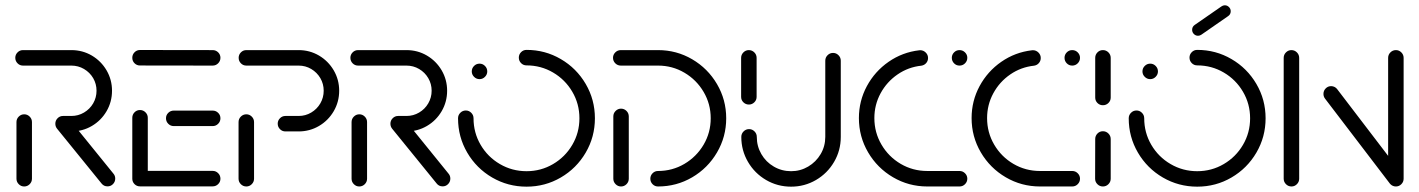

<svg xmlns="http://www.w3.org/2000/svg" viewBox="-20 -709 5394 730"><path d="M71.9 0Q60 0 51.3 -8.7Q42.6 -17.4 42.6 -29.6V-244.8Q42.6 -257 51.3 -265.7Q60 -274.4 72.2 -274.4Q84.1 -274.4 92.8 -265.7Q101.5 -257 101.5 -244.8V-29.6Q101.5 -17.4 92.8 -8.7Q84.1 0 71.9 0ZM418.1 -30Q418.1 -17.8 409.6 -9.1Q401.1 -0.4 388.9 -0.4Q381.9 -0.4 376.1 -3.1Q370.4 -5.9 366.3 -11.1L196.7 -220Q190.4 -228.1 190.4 -238.5Q190.4 -250.7 198.9 -259.4Q207.4 -268.1 219.6 -268.1Q233.3 -268.1 242.6 -257L411.5 -48.5Q418.1 -40.7 418.1 -30ZM190.4 -238.9Q190.4 -250.7 198.9 -259.4Q207.4 -268.1 219.6 -268.1H251.5Q277.4 -268.1 299.4 -281.1Q321.5 -294.1 334.3 -316.1Q347 -338.1 347 -364.1Q347 -390 334.3 -411.9Q321.5 -433.7 299.4 -446.7Q277.4 -459.6 251.5 -459.6H67.4Q55.2 -459.6 46.7 -468.3Q38.1 -477 38.1 -489.3Q38.1 -501.1 46.7 -509.8Q55.2 -518.5 67.4 -518.5H251.5Q293.7 -518.5 329.1 -497.8Q364.4 -477 385.2 -441.5Q405.9 -405.9 405.9 -364.1Q405.9 -321.9 385.2 -286.3Q364.4 -250.7 329.1 -230Q293.7 -209.3 251.5 -209.3H219.6Q207.4 -209.3 198.9 -218Q190.4 -226.7 190.4 -238.9Z M483 -28.9V-261.1Q483 -273.3 491.5 -282Q500 -290.7 512.2 -290.7Q524.4 -290.7 533.1 -282Q541.9 -273.3 541.9 -261.1V-28.9ZM818.1 -29.6Q818.1 -17.4 809.4 -8.9Q800.7 -0.4 788.5 -0.4H512.2Q500 -0.4 491.5 -8.9Q483 -17.4 483 -29.6Q483 -41.9 491.5 -50.6Q500 -59.3 512.2 -59.3H788.5Q800.7 -59.3 809.4 -50.6Q818.1 -41.9 818.1 -29.6ZM611.1 -259.3Q611.1 -271.5 619.8 -280Q628.5 -288.5 640.7 -288.5H788.5Q800.7 -288.5 809.4 -280Q818.1 -271.5 818.1 -259.3Q818.1 -247 809.4 -238.3Q800.7 -229.6 788.5 -229.6H640.7Q628.5 -229.6 619.8 -238.3Q611.1 -247 611.1 -259.3ZM483 -489.3Q483 -501.5 491.5 -510.2Q500 -518.9 512.2 -518.9L788.5 -518.5Q800.7 -518.5 809.4 -510Q818.1 -501.5 818.1 -489.3Q818.1 -477 809.4 -468.3Q800.7 -459.6 788.5 -459.6L512.2 -460Q500 -460 491.5 -468.5Q483 -477 483 -489.3Z M916.7 0Q904.4 0 895.7 -8.7Q887 -17.4 887 -29.6V-244.8Q887 -257 895.7 -265.7Q904.4 -274.4 916.7 -274.4Q928.5 -274.4 937.2 -265.7Q945.9 -257 945.9 -244.8V-29.6Q945.9 -17.4 937.2 -8.7Q928.5 0 916.7 0ZM1035.9 -238.9Q1035.9 -250.7 1044.4 -259.4Q1053 -268.1 1065.2 -268.1H1115.6Q1141.5 -268.1 1163.3 -281.1Q1185.2 -294.1 1198 -316.1Q1210.7 -338.1 1210.7 -364.1Q1210.7 -390 1198 -411.9Q1185.2 -433.7 1163.3 -446.7Q1141.5 -459.6 1115.6 -459.6H916.7Q904.4 -459.6 895.9 -468.3Q887.4 -477 887.4 -489.3Q887.4 -501.1 895.9 -509.8Q904.4 -518.5 916.7 -518.5H1115.6Q1157.4 -518.5 1192.8 -497.8Q1228.1 -477 1248.9 -441.5Q1269.6 -405.9 1269.6 -364.1Q1269.6 -321.9 1248.9 -286.3Q1228.1 -250.7 1192.8 -230Q1157.4 -209.3 1115.6 -209.3H1065.2Q1053 -209.3 1044.4 -218Q1035.9 -226.7 1035.9 -238.9Z M1345.9 0Q1334.1 0 1325.4 -8.7Q1316.7 -17.4 1316.7 -29.6V-244.8Q1316.7 -257 1325.4 -265.7Q1334.1 -274.4 1346.3 -274.4Q1358.1 -274.4 1366.9 -265.7Q1375.6 -257 1375.6 -244.8V-29.6Q1375.6 -17.4 1366.9 -8.7Q1358.1 0 1345.9 0ZM1692.2 -30Q1692.2 -17.8 1683.7 -9.1Q1675.2 -0.4 1663 -0.4Q1655.9 -0.4 1650.2 -3.1Q1644.4 -5.9 1640.4 -11.1L1470.7 -220Q1464.4 -228.1 1464.4 -238.5Q1464.4 -250.7 1473 -259.4Q1481.5 -268.1 1493.7 -268.1Q1507.4 -268.1 1516.7 -257L1685.6 -48.5Q1692.2 -40.7 1692.2 -30ZM1464.4 -238.9Q1464.4 -250.7 1473 -259.4Q1481.5 -268.1 1493.7 -268.1H1525.6Q1551.5 -268.1 1573.5 -281.1Q1595.6 -294.1 1608.3 -316.1Q1621.1 -338.1 1621.1 -364.1Q1621.1 -390 1608.3 -411.9Q1595.6 -433.7 1573.5 -446.7Q1551.5 -459.6 1525.6 -459.6H1341.5Q1329.3 -459.6 1320.7 -468.3Q1312.2 -477 1312.2 -489.3Q1312.2 -501.1 1320.7 -509.8Q1329.3 -518.5 1341.5 -518.5H1525.6Q1567.8 -518.5 1603.1 -497.8Q1638.5 -477 1659.3 -441.5Q1680 -405.9 1680 -364.1Q1680 -321.9 1659.3 -286.3Q1638.5 -250.7 1603.1 -230Q1567.8 -209.3 1525.6 -209.3H1493.7Q1481.5 -209.3 1473 -218Q1464.4 -226.7 1464.4 -238.9Z M1773.7 -437.4Q1773.7 -449.6 1782.4 -458.3Q1791.1 -467 1803.3 -467Q1815.2 -467 1823.9 -458.3Q1832.6 -449.6 1832.6 -437.4Q1832.6 -425.6 1823.9 -416.9Q1815.2 -408.1 1803.3 -408.1Q1791.1 -408.1 1782.4 -416.9Q1773.7 -425.6 1773.7 -437.4ZM1952.6 -490Q1952.6 -501.9 1961.1 -510.6Q1969.6 -519.3 1981.9 -519.3Q2052.6 -519.3 2112.2 -484.4Q2171.9 -449.6 2206.9 -389.8Q2241.9 -330 2241.9 -259.3Q2241.9 -188.5 2206.9 -128.7Q2171.9 -68.9 2112.2 -34.1Q2052.6 0.7 1981.9 0.7Q1911.1 0.7 1851.3 -34.1Q1791.5 -68.9 1756.5 -128.7Q1721.5 -188.5 1721.5 -259.3Q1721.5 -271.5 1730.2 -280.2Q1738.9 -288.9 1751.1 -288.9Q1763 -288.9 1771.7 -280.2Q1780.4 -271.5 1780.4 -259.3Q1780.4 -204.4 1807.4 -158.3Q1834.4 -112.2 1880.7 -85.2Q1927 -58.1 1981.9 -58.1Q2036.7 -58.1 2082.8 -85.2Q2128.9 -112.2 2155.9 -158.3Q2183 -204.4 2183 -259.3Q2183 -314.1 2155.9 -360.2Q2128.9 -406.3 2082.8 -433.3Q2036.7 -460.4 1981.9 -460.4Q1969.6 -460.4 1961.1 -469.1Q1952.6 -477.8 1952.6 -490Z M2341.1 -295.9Q2353.3 -295.9 2362 -287.2Q2370.7 -278.5 2370.7 -266.3V-29.6Q2370.7 -17.4 2362 -8.7Q2353.3 0 2341.1 0Q2329.3 0 2320.6 -8.7Q2311.9 -17.4 2311.9 -29.6V-266.3Q2311.9 -278.5 2320.6 -287.2Q2329.3 -295.9 2341.1 -295.9ZM2452.6 -29.6Q2452.6 -41.5 2461.1 -50.2Q2469.6 -58.9 2481.9 -58.9Q2536.3 -58.9 2582.2 -85.9Q2628.1 -113 2655.2 -158.9Q2682.2 -204.8 2682.2 -259.3Q2682.2 -313.7 2655.2 -359.6Q2628.1 -405.6 2582.2 -432.6Q2536.3 -459.6 2481.9 -459.6H2340.4Q2328.1 -459.6 2319.4 -468.3Q2310.7 -477 2310.7 -489.3Q2310.7 -501.1 2319.4 -509.8Q2328.1 -518.5 2340.4 -518.5H2481.9Q2552.2 -518.5 2611.7 -483.7Q2671.1 -448.9 2706.1 -389.3Q2741.1 -329.6 2741.1 -259.3Q2741.1 -188.9 2706.1 -129.3Q2671.1 -69.6 2611.7 -34.8Q2552.2 0 2481.9 0Q2469.6 0 2461.1 -8.7Q2452.6 -17.4 2452.6 -29.6Z M2827.4 -311.5Q2815.2 -311.5 2806.5 -320Q2797.8 -328.5 2797.8 -340.7V-488.9Q2797.8 -501.1 2806.5 -509.8Q2815.2 -518.5 2827 -518.5Q2839.3 -518.5 2848 -509.8Q2856.7 -501.1 2856.7 -488.9V-340.7Q2856.7 -328.5 2848 -320Q2839.3 -311.5 2827.4 -311.5ZM3147.4 -507.8Q3159.3 -507.8 3168 -499.1Q3176.7 -490.4 3176.7 -478.1V-188.5Q3176.7 -137 3151.3 -93.5Q3125.9 -50 3082.4 -24.6Q3038.9 0.7 2987.8 0.7Q2936.3 0.7 2892.8 -24.6Q2849.3 -50 2823.9 -93.5Q2798.5 -137 2798.5 -188.5Q2798.5 -200.7 2807.2 -209.4Q2815.9 -218.1 2828.1 -218.1Q2840 -218.1 2848.7 -209.4Q2857.4 -200.7 2857.4 -188.5Q2857.4 -153 2874.8 -123Q2892.2 -93 2922.2 -75.6Q2952.2 -58.1 2987.8 -58.1Q3023 -58.1 3052.8 -75.7Q3082.6 -93.3 3100.2 -123.1Q3117.8 -153 3117.8 -188.5V-478.1Q3117.8 -490.4 3126.5 -499.1Q3135.2 -507.8 3147.4 -507.8Z M3245.6 -260Q3245.6 -325.2 3275.9 -381.5Q3306.3 -437.8 3358.7 -474.1Q3411.1 -510.4 3474.8 -517.8L3478.5 -518.1Q3490.7 -518.1 3499.6 -509.4Q3508.5 -500.7 3508.5 -488.5Q3508.5 -477.4 3501.5 -469.3Q3494.4 -461.1 3483.3 -459.3Q3433.7 -454.1 3392.8 -426.1Q3351.9 -398.1 3328.1 -354.4Q3304.4 -310.7 3304.4 -260Q3304.4 -205.2 3331.5 -159.1Q3358.5 -113 3404.6 -85.9Q3450.7 -58.9 3505.6 -58.9H3628.1Q3640.4 -58.9 3649.1 -50.2Q3657.8 -41.5 3657.8 -29.6Q3657.8 -17.4 3649.1 -8.7Q3640.4 0 3628.1 0H3505.6Q3435.2 0 3375.4 -35Q3315.6 -70 3280.6 -129.8Q3245.6 -189.6 3245.6 -260ZM3598.9 -489.3Q3598.9 -501.1 3607.4 -509.8Q3615.9 -518.5 3628.1 -518.5Q3640.4 -518.5 3649.1 -509.8Q3657.8 -501.1 3657.8 -489.3Q3657.8 -477 3649.1 -468.3Q3640.4 -459.6 3628.1 -459.6Q3615.9 -459.6 3607.4 -468.3Q3598.9 -477 3598.9 -489.3Z M3674.1 -260Q3674.1 -325.2 3704.4 -381.5Q3734.8 -437.8 3787.2 -474.1Q3839.6 -510.4 3903.3 -517.8L3907 -518.1Q3919.3 -518.1 3928.1 -509.4Q3937 -500.7 3937 -488.5Q3937 -477.4 3930 -469.3Q3923 -461.1 3911.9 -459.3Q3862.2 -454.1 3821.3 -426.1Q3780.4 -398.1 3756.7 -354.4Q3733 -310.7 3733 -260Q3733 -205.2 3760 -159.1Q3787 -113 3833.1 -85.9Q3879.3 -58.9 3934.1 -58.9H4056.7Q4068.9 -58.9 4077.6 -50.2Q4086.3 -41.5 4086.3 -29.6Q4086.3 -17.4 4077.6 -8.7Q4068.9 0 4056.7 0H3934.1Q3863.7 0 3803.9 -35Q3744.1 -70 3709.1 -129.8Q3674.1 -189.6 3674.1 -260ZM4027.4 -489.3Q4027.4 -501.1 4035.9 -509.8Q4044.4 -518.5 4056.7 -518.5Q4068.9 -518.5 4077.6 -509.8Q4086.3 -501.1 4086.3 -489.3Q4086.3 -477 4077.6 -468.3Q4068.9 -459.6 4056.7 -459.6Q4044.4 -459.6 4035.9 -468.3Q4027.4 -477 4027.4 -489.3Z M4173.3 0Q4161.1 0 4152.4 -8.7Q4143.7 -17.4 4143.7 -29.6L4144.1 -180.4Q4144.1 -192.6 4152.6 -201.3Q4161.1 -210 4173.3 -210Q4185.6 -210 4194.3 -201.3Q4203 -192.6 4203 -180.4V-29.6Q4203 -17.4 4194.3 -8.7Q4185.6 0 4173.3 0ZM4173.3 -308.9Q4161.1 -308.9 4152.6 -317.4Q4144.1 -325.9 4144.1 -338.1V-488.9Q4144.1 -501.1 4152.6 -509.8Q4161.1 -518.5 4173.3 -518.5Q4185.6 -518.5 4194.3 -509.8Q4203 -501.1 4203 -488.9V-338.1Q4203 -325.9 4194.3 -317.4Q4185.6 -308.9 4173.3 -308.9Z M4323.7 -437.4Q4323.7 -449.6 4332.4 -458.3Q4341.1 -467 4353.3 -467Q4365.2 -467 4373.9 -458.3Q4382.6 -449.6 4382.6 -437.4Q4382.6 -425.6 4373.9 -416.9Q4365.2 -408.1 4353.3 -408.1Q4341.1 -408.1 4332.4 -416.9Q4323.7 -425.6 4323.7 -437.4ZM4502.6 -490Q4502.6 -501.9 4511.1 -510.6Q4519.6 -519.3 4531.9 -519.3Q4602.6 -519.3 4662.2 -484.4Q4721.9 -449.6 4756.9 -389.8Q4791.9 -330 4791.9 -259.3Q4791.9 -188.5 4756.9 -128.7Q4721.9 -68.9 4662.2 -34.1Q4602.6 0.7 4531.9 0.7Q4461.1 0.7 4401.3 -34.1Q4341.5 -68.9 4306.5 -128.7Q4271.5 -188.5 4271.5 -259.3Q4271.5 -271.5 4280.2 -280.2Q4288.9 -288.9 4301.1 -288.9Q4313 -288.9 4321.7 -280.2Q4330.4 -271.5 4330.4 -259.3Q4330.4 -204.4 4357.4 -158.3Q4384.4 -112.2 4430.7 -85.2Q4477 -58.1 4531.9 -58.1Q4586.7 -58.1 4632.8 -85.2Q4678.9 -112.2 4705.9 -158.3Q4733 -204.4 4733 -259.3Q4733 -314.1 4705.9 -360.2Q4678.9 -406.3 4632.8 -433.3Q4586.7 -460.4 4531.9 -460.4Q4519.6 -460.4 4511.1 -469.1Q4502.6 -477.8 4502.6 -490ZM4535.2 -573Q4525.9 -573 4519.3 -579.6Q4512.6 -586.3 4512.6 -595.6Q4512.6 -607.4 4522.2 -614.1L4623.7 -684.4Q4630 -688.9 4636.7 -688.9Q4645.9 -688.9 4652.6 -682.2Q4659.3 -675.6 4659.3 -666.3Q4659.3 -654.4 4649.6 -647.8L4548.1 -577.4Q4541.9 -573 4535.2 -573Z M4890.4 0Q4878.1 0 4869.4 -8.7Q4860.7 -17.4 4860.7 -29.6V-488.9Q4860.7 -501.1 4869.4 -509.8Q4878.1 -518.5 4890 -518.5Q4902.2 -518.5 4910.9 -509.8Q4919.6 -501.1 4919.6 -488.9V-29.6Q4919.6 -17.4 4910.9 -8.7Q4902.2 0 4890.4 0ZM5011.9 -351.9Q5011.9 -364.1 5020.4 -372.8Q5028.9 -381.5 5041.1 -381.5Q5048.1 -381.5 5054.3 -378.3Q5060.4 -375.2 5064.4 -369.6L5311.9 -45.6L5265.2 -10L5017.8 -334.1Q5011.9 -341.9 5011.9 -351.9ZM5287.4 0Q5275.2 0 5266.5 -8.7Q5257.8 -17.4 5257.8 -29.6V-488.9Q5257.8 -501.1 5266.5 -509.8Q5275.2 -518.5 5287.4 -518.5Q5299.3 -518.5 5308 -509.8Q5316.7 -501.1 5316.7 -488.9V-29.6Q5316.7 -17.4 5308 -8.7Q5299.3 0 5287.4 0Z"/></svg>

Font: 26F Galaxy Sans Medium
Style: Regular
Weight: 500
Designer: C₂₉H₂₅N₃O₅
Version: Version 1.100